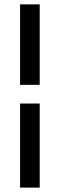

<svg xmlns="http://www.w3.org/2000/svg" viewBox="-20 -731 280 883"><path d="M72.3 -710.9V-340.8H162.6V-710.9ZM162.6 -254.9H72.3V131.8H162.6Z"/></svg>

Font: Vazirmatn
Style: Regular
Weight: 400
Designer: Saber Rastikerdar
Foundry: Saber Rastikerdar
Version: Version 33.003